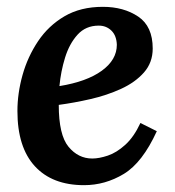

<svg xmlns="http://www.w3.org/2000/svg" viewBox="-20 -531 512 562"><path d="M281 -511Q342 -511 384.5 -482.5Q427 -454 427 -389Q427 -348 401.5 -319Q376 -290 334.5 -271Q293 -252 245 -241Q197 -230 152 -224Q152 -136 180.5 -101.5Q209 -67 250 -67Q270 -67 295.5 -75.5Q321 -84 346.5 -107Q372 -130 391 -171L439 -147Q397 -55 342.5 -22Q288 11 226 11Q133 11 82 -44.5Q31 -100 31 -206Q31 -258 46 -311.5Q61 -365 91.5 -410.5Q122 -456 169 -483.5Q216 -511 281 -511ZM269 -456Q231 -456 207 -429.5Q183 -403 170.5 -362.5Q158 -322 154 -279Q234 -292 278 -324Q322 -356 322 -400Q321 -427 306 -441.5Q291 -456 269 -456Z"/></svg>

Font: Lora SemiBold
Style: Italic
Weight: 600
Italic angle: -3°
Designer: Olga Karpushina, Alexei Vanyashin (Cyrillic)
Foundry: Cyreal
Version: Version 3.011; ttfautohint (v1.8.4.7-5d5b)